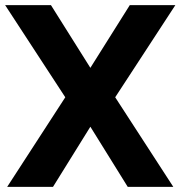

<svg xmlns="http://www.w3.org/2000/svg" viewBox="-27 -730 705 750"><path d="M172 -710 326 -465 480 -710H658L423 -350L650 0H472L326 -235L180 0H1L228 -350L-7 -710Z"/></svg>

Font: Raleway Thin ExtraBold
Style: Regular
Weight: 800
Version: Version 4.026